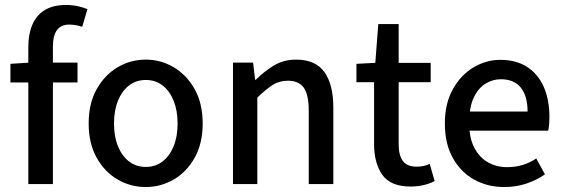

<svg xmlns="http://www.w3.org/2000/svg" viewBox="-20 -741 2269 773"><path d="M94 0V-552Q94 -603 110 -641Q126 -679 159.5 -700Q193 -721 247 -721Q271 -721 294 -716Q317 -711 332 -704L311 -633Q284 -642 258 -642Q226 -642 209.5 -620Q193 -598 193 -553V0ZM22 -409V-484L100 -489H292V-409Z M567 12Q506 12 454 -18Q402 -48 369.5 -105.5Q337 -163 337 -244Q337 -325 369.5 -382.5Q402 -440 454 -470.5Q506 -501 567 -501Q627 -501 679 -470.5Q731 -440 763.5 -382.5Q796 -325 796 -244Q796 -163 763.5 -105.5Q731 -48 679 -18Q627 12 567 12ZM567 -69Q606 -69 634.5 -91Q663 -113 679 -152Q695 -191 695 -244Q695 -296 679 -335.5Q663 -375 634.5 -397Q606 -419 567 -419Q528 -419 499.5 -397Q471 -375 455 -335.5Q439 -296 439 -244Q439 -191 455 -152Q471 -113 499.5 -91Q528 -69 567 -69Z M918 0V-489H999L1007 -420H1010Q1044 -454 1083 -477.5Q1122 -501 1172 -501Q1250 -501 1286 -451Q1322 -401 1322 -308V0H1223V-295Q1223 -360 1203 -388Q1183 -416 1139 -416Q1104 -416 1077 -398.5Q1050 -381 1016 -348V0Z M1634 10Q1552 10 1519 -37.5Q1486 -85 1486 -161V-410H1415V-484L1491 -488L1503 -644H1585V-488H1714V-410H1585V-160Q1585 -116 1602 -93Q1619 -70 1657 -70Q1671 -70 1684 -72.5Q1697 -75 1710 -81L1730 -12Q1711 -2 1686 4Q1661 10 1634 10Z M2010 12Q1942 12 1888 -18.5Q1834 -49 1802.5 -106Q1771 -163 1771 -244Q1771 -324 1803 -381.5Q1835 -439 1886 -469.5Q1937 -500 1994 -500Q2059 -500 2103 -471Q2147 -442 2169.5 -390.5Q2192 -339 2192 -270Q2192 -256 2191 -242Q2190 -228 2187 -215H1843V-292H2104Q2104 -354 2077 -388Q2050 -422 1996 -422Q1965 -422 1936 -405Q1907 -388 1888 -349.5Q1869 -311 1869 -245Q1869 -185 1890 -145.5Q1911 -106 1945.5 -87Q1980 -68 2021 -68Q2055 -68 2084.5 -77Q2114 -86 2139 -103L2174 -39Q2141 -16 2099.5 -2Q2058 12 2010 12Z"/></svg>

Font: UmiuVSE Medium
Style: Regular
Weight: 500
Designer: Paul D. Hunt
Foundry: Adobe
Version: Version 3.046;September 5, 2023;FontCreator 14.0.0.2901 64-b